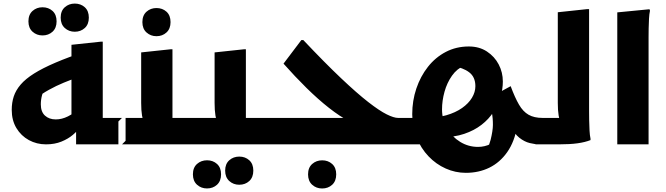

<svg xmlns="http://www.w3.org/2000/svg" viewBox="-20 -812 3747 1080"><path d="M432.5 -206.1Q395.3 -173.9 361.6 -157.1Q327.8 -140.3 293.6 -140.3Q256.6 -140.3 233.1 -161.6Q209.6 -182.9 209.6 -225.2Q209.6 -251.2 216.5 -276.6Q223.4 -301.9 237.4 -322.9L175.4 -253.7Q214.5 -284.2 255.1 -306.7Q295.7 -329.3 338.5 -346.9Q381.2 -364.5 425.4 -380.1L465.7 -524.7Q364.5 -490.5 292.1 -459.6Q219.6 -428.6 171.7 -398.5Q123.7 -368.3 96.4 -336.5Q69.1 -304.7 57.5 -269.8Q46 -234.9 46 -194.3Q46 -135.1 72.3 -91.5Q98.7 -47.8 142.5 -23.9Q186.4 0 238.8 0Q287.7 0 325.7 -15.6Q363.6 -31.1 389.4 -53Q415.2 -74.8 427 -93.1ZM666.4 0 686.4 -20V-148.7H486.4L558 -77.1V-577.6H547.2L382 -560V-97.4L408 -138.1V0ZM400.5 -633.5Q367.7 -633.5 344.5 -654.4Q321.3 -675.4 321.3 -712.7Q321.3 -750.7 344.5 -771.3Q367.7 -791.9 400.5 -791.9Q434 -791.9 456.9 -771.3Q479.7 -750.7 479.7 -712.7Q479.7 -675.4 456.9 -654.4Q434 -633.5 400.5 -633.5ZM219.1 -612.7Q186.3 -612.7 163.1 -633.6Q139.9 -654.6 139.9 -691.9Q139.9 -729.9 163.1 -750.5Q186.3 -771.1 219.1 -771.1Q252.6 -771.1 275.5 -750.5Q298.3 -729.9 298.3 -691.9Q298.3 -654.6 275.5 -633.6Q252.6 -612.7 219.1 -612.7Z M666 -148.7H853.7L795.2 -122.1Q783.5 -134 778.8 -162.7Q774.1 -191.3 774.1 -232.8V-517.2L939.3 -534.8H950.1V-77.1L878.5 -148.7H1078.5V-20L1058.5 0H646V-128.7ZM860.1 -608.4Q827.3 -608.4 804.1 -629.4Q780.9 -650.3 780.9 -687.6Q780.9 -725.6 804.1 -746.2Q827.3 -766.8 860.1 -766.8Q893.6 -766.8 916.5 -746.2Q939.3 -725.6 939.3 -687.6Q939.3 -650.3 916.5 -629.4Q893.6 -608.4 860.1 -608.4Z M1079 -148.7H1266.7L1208.2 -122.1Q1196.5 -134 1191.8 -162.7Q1187.1 -191.3 1187.1 -232.8V-517.2L1352.3 -534.8H1363.1V-77.1L1291.5 -148.7H1491.5V-20L1471.5 0H1059V-128.7ZM1246.5 147.6Q1246.5 110 1269.7 89.4Q1292.9 68.8 1326.1 68.8Q1359.2 68.8 1382.1 89.4Q1404.9 110 1404.9 147.6Q1404.9 185.3 1382.2 206.3Q1359.4 227.2 1325.7 227.2Q1292.9 227.2 1269.7 206.3Q1246.5 185.3 1246.5 147.6ZM1065.1 168.5Q1065.1 130.8 1088.3 110.2Q1111.5 89.6 1144.7 89.6Q1177.8 89.6 1200.7 110.2Q1223.5 130.8 1223.5 168.5Q1223.5 206.1 1200.8 227.1Q1178 248 1144.3 248Q1111.5 248 1088.3 227.1Q1065.1 206.1 1065.1 168.5Z M1472 0V-128.7L1492 -148.7H1984.2L1946.6 -128.3Q1891.6 -157.1 1830 -205.5Q1768.5 -253.9 1703.9 -317.5Q1639.4 -381.1 1574.8 -454L1675.2 -586.8H1686Q1808.3 -457.4 1898.2 -372.4Q1988 -287.3 2051.1 -238.2Q2114.2 -189.1 2154.9 -168.9Q2195.6 -148.7 2219.3 -148.7H2245.6V-20L2225.6 0ZM1712.8 168.7Q1712.8 131 1736 110.4Q1759.2 89.8 1792.4 89.8Q1825.5 89.8 1848.4 110.4Q1871.2 131 1871.2 168.7Q1871.2 206.3 1848.5 227.3Q1825.7 248.2 1792 248.2Q1759.2 248.2 1736 227.3Q1712.8 206.3 1712.8 168.7Z M3032.1 -148.7V-22.1L3012.1 0Q2990.4 0 2960.1 -7.3Q2929.8 -14.6 2900.9 -37.5Q2871.9 -60.5 2851.5 -106.4L2889.3 -102.1Q2874.1 -14.7 2833.1 43.7Q2792 102.1 2732.6 131.2Q2673.1 160.2 2600.1 160.2Q2541.5 160.2 2487.1 135.9Q2432.7 111.6 2390.5 67.4Q2348.3 23.2 2323.5 -37.1Q2298.8 -97.4 2298.8 -169.4Q2298.8 -245.3 2321.9 -313.9Q2345 -382.4 2387 -435.9Q2429.1 -489.4 2487.7 -520Q2546.2 -550.6 2617.1 -550.6Q2676 -550.6 2719 -522.3Q2762 -494 2785.3 -449.4Q2808.5 -404.7 2808.5 -353.3Q2808.5 -311.8 2795.5 -267.8Q2782.4 -223.8 2756 -182.8Q2729.6 -141.7 2688.5 -109.9Q2647.4 -78 2591.1 -59Q2534.8 -39.9 2462.5 -39.9L2368 0H2206V-125.1L2226 -148.7H2372.5Q2438.6 -148.7 2490.5 -163.7Q2542.3 -178.6 2579 -204.4Q2615.7 -230.2 2634.8 -262.1Q2654 -294 2654 -327.2Q2654 -379 2619 -405.4Q2584.1 -431.9 2527.2 -439.8L2593.5 -443.8Q2550.7 -426.3 2522.5 -386.3Q2494.3 -346.3 2480.4 -296Q2466.4 -245.7 2466.4 -196.8Q2466.4 -138.1 2494.4 -90.2Q2522.3 -42.3 2568.4 -14Q2614.4 14.3 2669 14.3Q2706.1 14.3 2739.9 -2.2Q2773.7 -18.7 2804 -47.1L2686.4 78Q2726.8 26.2 2739.6 -24.9Q2752.3 -76.1 2752.6 -109.3Q2752.9 -147.3 2746.4 -179.9Q2739.8 -212.4 2723.2 -256.9L2852.5 -327.3Q2876.2 -263.2 2899.2 -223.7Q2922.1 -184.2 2953.3 -166.5Q2984.5 -148.7 3032.1 -148.7Z M2992 0V-128.7L3012 -148.7H3197.2L3138.7 -122.1Q3127 -134 3122.3 -162.7Q3117.6 -191.3 3117.6 -232.8V-743.1L3282.8 -760.7H3293.6V-186Q3293.6 -166 3294.1 -136.5Q3294.6 -107 3296.1 -78.5Q3297.6 -50 3301.6 -32V-24Q3271.6 -12 3228.9 -6Q3186.2 0 3123.2 0Z M3452.2 -742.4 3633.4 -760 3636.2 -752Q3632.2 -734 3630.7 -707Q3629.2 -680 3628.7 -652Q3628.2 -624 3628.2 -604V0H3452.2Z"/></svg>

Font: Kufam
Style: Regular
Weight: 400
Designer: Wael Morcos, Artur Schmal
Foundry: Original Type
Version: Version 1.301; ttfautohint (v1.8.3)